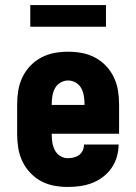

<svg xmlns="http://www.w3.org/2000/svg" viewBox="-20 -733 540 761"><path d="M249 8Q222 8 194.5 3Q167 -2 143 -15Q119 -28 100 -48Q81 -68 69 -93Q57 -118 52.5 -145.5Q48 -173 48 -200V-320Q48 -348 52.5 -375Q57 -402 69 -427Q81 -452 100 -472Q119 -492 143.5 -505Q168 -518 195 -523Q222 -528 250 -528Q278 -528 305 -523Q332 -518 356.5 -505Q381 -492 400 -472Q419 -452 431 -427Q443 -402 447.5 -375Q452 -348 452 -320V-203H185V-200Q185 -184 187.5 -168Q190 -152 197.5 -137.5Q205 -123 219 -114.5Q233 -106 249 -106Q261 -106 273 -109Q285 -112 294 -119Q303 -126 308 -137Q313 -148 313 -160H450V-159Q450 -135 443 -111Q436 -87 422 -67Q408 -47 388.5 -32Q369 -17 346 -8Q323 1 298.5 4.5Q274 8 249 8ZM185 -317H315V-320Q315 -336 312.5 -352Q310 -368 302.5 -382.5Q295 -397 280.5 -405.5Q266 -414 250 -414Q234 -414 219.5 -405.5Q205 -397 197.5 -382.5Q190 -368 187.5 -352Q185 -336 185 -320ZM100 -627V-713H400V-627Z"/></svg>

Font: Iosevka Term Curly Heavy
Style: Regular
Weight: 900
Designer: Belleve Invis
Foundry: Belleve Invis
Version: Version 32.3.0